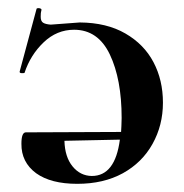

<svg xmlns="http://www.w3.org/2000/svg" viewBox="-20 -445 456 477"><path d="M208 -7.8Q266.1 -7.8 277.8 -98.1L140.1 -95.2Q141.1 -55.2 160.2 -31.7Q179.2 -8.3 208 -7.8ZM69.8 -14.6Q32.7 -42 33.2 -87.9Q33.2 -115.7 43.9 -116.2L280.8 -117.2Q281.7 -128.4 282.2 -151.9Q282.2 -248 252.9 -309.6Q223.6 -371.1 164.1 -371.1Q121.1 -371.1 88.4 -339.8Q55.7 -308.6 41 -264.2Q41 -263.2 34.7 -263.2Q28.3 -263.2 28.8 -267.1L70.8 -422.9Q71.3 -424.8 75.2 -424.8Q79.1 -424.8 81.5 -423.3Q84 -421.9 82.5 -418Q81.1 -414.1 81.1 -403.3Q81.1 -392.6 86.9 -388.7Q92.8 -384.8 106 -383.8L178.2 -389.2Q245.1 -388.7 291.5 -361.8Q337.9 -335 361.3 -290.5Q384.8 -246.1 384.8 -189.9Q384.8 -133.8 358.9 -87.4Q333 -41 285.2 -14.6Q237.3 11.7 171.9 11.7Q106.4 11.7 69.8 -14.6Z"/></svg>

Font: Cormorant-Bold
Style: Bold
Weight: 700
Designer: Christian Thalmann (Catharsis Fonts)
Version: Version 3.000